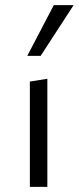

<svg xmlns="http://www.w3.org/2000/svg" viewBox="-20 -726 306 746"><path d="M96 -409 164 -420V0H96ZM189 -706H266L138 -509H86Z"/></svg>

Font: LXGW Bright GB
Style: Regular
Weight: 400
Designer: Christian Thalmann (Catharsis Fonts)
Foundry: LXGW / Christian Thalmann (Catharsis Fonts) / Fontworks Inc.
Version: Version 5.510